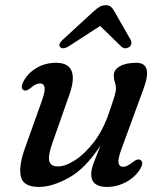

<svg xmlns="http://www.w3.org/2000/svg" viewBox="-20 -710 632 740"><path d="M520.5 -94Q536 -85.5 520.5 -59Q501.5 -27.5 466.2 -8.5Q431 10.5 392.5 10.5Q331.5 10.5 331.5 -38.5Q331.5 -57 341.2 -82.5Q351 -108 367.5 -149.5Q310 -61 245.8 -25.2Q181.5 10.5 130 10.5Q68.5 10.5 60 -31Q51.5 -72.5 78 -144L141.5 -322Q154.5 -358 151.8 -373.2Q149 -388.5 134.5 -388.5Q126 -388.5 117.5 -384.5Q109 -380.5 97 -370Q80.5 -357 71 -362.5Q57 -371 71 -397.5Q88.5 -429.5 122 -448.8Q155.5 -468 195.5 -468Q244 -468 256.2 -436Q268.5 -404 247 -344L182 -159Q164.5 -109.5 170 -89Q175.5 -68.5 203.5 -68.5Q232 -68.5 269.5 -92.8Q307 -117 342.5 -163.2Q378 -209.5 400.5 -276.5Q416 -321 421.5 -339.8Q427 -358.5 427 -369.5Q427 -382 422.8 -393.2Q418.5 -404.5 418.5 -418.5Q418.5 -441.5 442.2 -454.8Q466 -468 505.5 -468Q571.5 -468 532 -364.5L449 -138Q434 -98 436.8 -82.5Q439.5 -67 455 -67Q469.5 -67 493 -86Q510.5 -99.5 520.5 -94ZM244 -531Q222.5 -518 212 -528.5Q202.5 -539 221.5 -556.5L339.5 -665Q352.5 -677 363.5 -683.5Q374.5 -690 387.5 -690Q400.5 -690 407.8 -683.5Q415 -677 421.5 -665L483.5 -556.5Q488 -547.5 485.8 -540Q483.5 -532.5 477.5 -528.5Q461.5 -518 447 -531L366 -610Z"/></svg>

Font: Fraunces 9pt Soft
Style: Italic
Weight: 400
Italic angle: -16°
Version: Version 1.000;[0bf87f6ff]